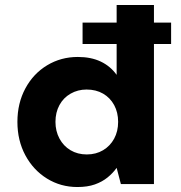

<svg xmlns="http://www.w3.org/2000/svg" viewBox="-20 -740 728 772"><path d="M312 -563V-649H668V-563ZM291 12Q224 12 169 -22Q114 -56 82 -115.5Q50 -175 50 -250Q50 -325 82 -384.5Q114 -444 169.5 -477.5Q225 -511 293 -511Q346 -511 385 -492.5Q424 -474 449 -439V-720H599V0H466L449 -65Q434 -44 412.5 -26.5Q391 -9 361.5 1.5Q332 12 291 12ZM329 -119Q366 -119 394.5 -136Q423 -153 439 -182.5Q455 -212 455 -250Q455 -288 439 -317.5Q423 -347 394.5 -363.5Q366 -380 328 -380Q293 -380 264 -363.5Q235 -347 219 -317.5Q203 -288 203 -250Q203 -213 219 -183Q235 -153 263.5 -136Q292 -119 329 -119Z"/></svg>

Font: DM Sans 20pt Black
Style: Regular
Weight: 900
Version: Version 4.004;gftools[0.9.30]